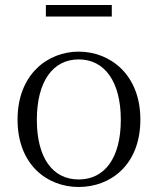

<svg xmlns="http://www.w3.org/2000/svg" viewBox="-20 -732 630 766"><path d="M294 14C421 14 540 -74 540 -255C540 -435 419 -526 294 -526C170 -526 50 -435 50 -255C50 -75 168 14 294 14ZM294 -16C191 -16 127 -101 127 -254C127 -407 191 -495 294 -495C397 -495 462 -407 462 -254C462 -101 397 -16 294 -16ZM163 -666H426V-712H163Z"/></svg>

Font: Noto Serif HK Light
Style: Regular
Weight: 300
Designer: Ryoko NISHIZUKA 西塚涼子 (kana & ideographs); Frank Grießhammer (Latin, Greek & Cyrillic); Wenlong ZHANG 张文龙 (bopomofo); San
Foundry: Adobe
Version: Version 2.001;hotconv 1.1.0;makeotfexe 2.6.0